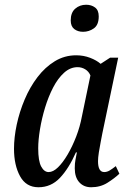

<svg xmlns="http://www.w3.org/2000/svg" viewBox="-20 -779 541 809"><path d="M142 10Q90 10 64.5 -36.5Q39 -83 39 -152Q39 -200 50.5 -254Q62 -308 84 -360Q106 -412 138 -454Q170 -496 211 -521Q252 -546 301 -546Q332 -546 359.5 -535.5Q387 -525 404 -510L444 -536H478L411 -216Q409 -204 404.5 -182Q400 -160 396.5 -137Q393 -114 393 -100Q393 -54 419 -54Q431 -54 442.5 -61Q454 -68 468 -79L483 -47Q463 -28 433 -9Q403 10 364 10Q333 10 314 -11Q295 -32 295 -70Q295 -91 298 -106Q301 -121 304 -137H300Q270 -69 232.5 -29.5Q195 10 142 10ZM185 -54Q204 -54 224.5 -74Q245 -94 265 -128Q285 -162 301 -203.5Q317 -245 325 -288L361 -461Q354 -478 339 -487Q324 -496 307 -496Q276 -496 250 -472.5Q224 -449 204 -410.5Q184 -372 170 -326Q156 -280 148.5 -234.5Q141 -189 141 -154Q141 -101 153.5 -77.5Q166 -54 185 -54ZM330 -645Q308 -645 293 -656.5Q278 -668 278 -693Q278 -726 297 -742.5Q316 -759 343 -759Q365 -759 380.5 -747.5Q396 -736 396 -710Q396 -674 375.5 -659.5Q355 -645 330 -645Z"/></svg>

Font: Noto Serif ExtraCondensed Medium
Style: Italic
Weight: 500
Width: 2
Italic angle: -12°
Designer: Monotype Design Team
Foundry: Monotype Imaging Inc.
Version: Version 2.013; ttfautohint (v1.8.4.7-5d5b)